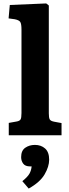

<svg xmlns="http://www.w3.org/2000/svg" viewBox="-20 -787 402 1117"><path d="M31 0V-72L76 -80Q94 -83 99.5 -92Q105 -101 105 -129V-614Q105 -648 98 -659Q91 -670 66 -675L30 -680L37 -758L249 -767L264 -755V-127Q264 -103 269 -93Q274 -83 295 -79L338 -71V0ZM147 310 110 267Q141 242 151.5 223Q162 204 164 181H154Q127 181 115 165Q103 149 103 127Q103 89 127 72.5Q151 56 183 56Q219 56 242.5 77Q266 98 266 142Q266 182 239.5 227.5Q213 273 147 310Z"/></svg>

Font: Literata
Style: Bold
Weight: 700
Designer: Latin by Veronika Burian and Jose Scaglione. Greek by Irene Vlachou. Cyrillic by Vera Evstafieva.
Foundry: TypeTogether
Version: Version 3.103; ttfautohint (v1.8.4.7-5d5b);gftools[0.9.29]